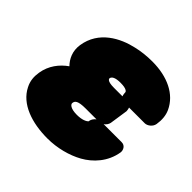

<svg xmlns="http://www.w3.org/2000/svg" viewBox="-159 -730 931 931"><g transform="rotate(45 306.5 -264.0)"><path d="M345 -394C390 -394 395 -380 394 -376C394 -374 395 -361 398 -354H340C294 -354 291 -367 292 -373C295 -384 308 -394 345 -394ZM459 -338H567C583 -338 606 -353 610 -376C615 -407 613 -437 601 -463C567 -537 485 -576 381 -576C344 -576 307 -572 274 -564C193 -546 94 -496 77 -384C70 -337 88 -301 113 -275C73 -247 40 -205 31 -149C26 -118 28 -90 43 -61C81 15 177 48 285 48C352 48 419 30 469 2C521 -27 572 -80 584 -156C586 -172 576 -194 553 -194H429C439 -201 447 -212 449 -223L463 -317C463 -319 462 -331 459 -338ZM388 -186C378 -179 370 -167 368 -156C368 -155 369 -154 368 -153C361 -144 340 -134 305 -134C260 -134 247 -150 249 -160C251 -175 261 -186 314 -186Z"/></g></svg>

Font: Asimov Print
Style: EIt
Weight: 500
Designer: Google
Version: Version 2.000980; 2014